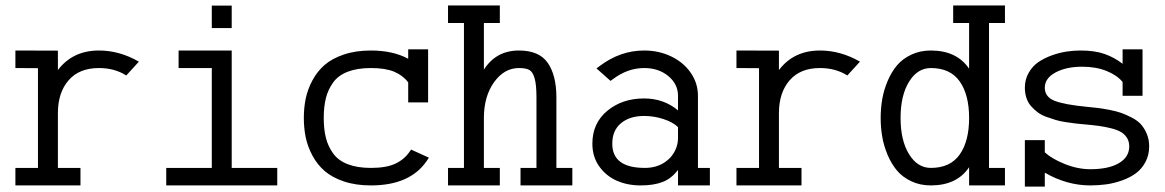

<svg xmlns="http://www.w3.org/2000/svg" viewBox="-20 -674 4282 706"><path d="M444.3 -396.5Q401.4 -423.8 343.8 -423.8Q271 -423.8 231.9 -378.4Q192.9 -333 192.9 -258.3V-56.6H275.9V7.8H36.6V-56.6H119.6V-423.3L36.6 -423.8V-488.3L192.9 -487.8V-416.5Q247.6 -488.3 343.8 -488.3Q419.4 -488.3 490.7 -447.3Z M832 -653.3V-570.8H758.8V-653.3ZM591.3 7.8V-56.6H758.8V-423.8H636.7V-488.3H832V-56.6H999.5V7.8Z M1554.2 -297.4H1481V-371.1Q1461.4 -397 1429.2 -410.4Q1397 -423.8 1343.8 -423.8Q1293.9 -423.8 1259 -410.4Q1224.1 -397 1205.3 -371.1Q1186.5 -345.2 1178.5 -313.7Q1170.4 -282.2 1170.4 -240.2Q1170.4 -198.2 1178.5 -166.7Q1186.5 -135.3 1205.3 -109.4Q1224.1 -83.5 1259 -70.1Q1293.9 -56.6 1343.8 -56.6Q1400.4 -56.6 1433.3 -72Q1466.3 -87.4 1485.8 -115.7L1491.7 -124L1557.1 -94.2L1549.3 -82.5Q1487.8 7.8 1343.8 7.8Q1288.1 7.8 1244.6 -6.8Q1201.2 -21.5 1173.8 -45.2Q1146.5 -68.8 1128.9 -101.8Q1111.3 -134.8 1104.2 -168.7Q1097.2 -202.6 1097.2 -240.2Q1097.2 -277.8 1104.2 -311.8Q1111.3 -345.7 1128.9 -378.7Q1146.5 -411.6 1173.8 -435.3Q1201.2 -459 1244.6 -473.6Q1288.1 -488.3 1343.8 -488.3Q1424.3 -488.3 1481 -458V-492.7H1554.2Z M1627.4 7.8V-56.6H1686V-589.4H1627.4V-653.8H1817.9V-589.4H1759.3V-418Q1804.2 -488.3 1888.2 -488.3Q1962.9 -488.3 1994.4 -442.4Q2025.9 -396.5 2025.9 -315.9V-56.6H2084.5V7.8H1894V-56.6H1952.6V-315.9Q1952.6 -362.8 1945.8 -386.2Q1939 -409.7 1926.5 -416.7Q1914.1 -423.8 1888.2 -423.8Q1834 -423.8 1796.6 -371.6Q1759.3 -319.3 1759.3 -240.2V-56.6H1817.9V7.8Z M2473.1 -206.5Q2454.1 -225.1 2419.4 -236.3Q2384.8 -247.6 2348.1 -247.6Q2295.4 -247.6 2263.4 -220.9Q2231.4 -194.3 2231.4 -145.5Q2231.4 -56.6 2351.1 -56.6Q2391.6 -56.6 2421.4 -75.4Q2451.2 -94.2 2464.4 -125Q2473.1 -144.5 2473.1 -167ZM2546.4 -321.8V-56.6H2590.3V7.8H2473.1V-49.3Q2449.2 -17.6 2416.7 -4.9Q2384.3 7.8 2335 7.8Q2287.6 7.8 2248 -9.5Q2208.5 -26.9 2183.3 -62.3Q2158.2 -97.7 2158.2 -145.5Q2158.2 -221.2 2213.1 -266.6Q2268.1 -312 2348.1 -312Q2420.9 -312 2473.1 -268.1V-321.8Q2473.1 -364.7 2437.5 -394.3Q2401.9 -423.8 2348.6 -423.8Q2287.6 -423.8 2232.9 -382.3L2225.1 -376.5L2173.3 -422.4L2185.1 -431.2Q2260.7 -488.3 2348.6 -488.3Q2401.9 -488.3 2447 -467Q2492.2 -445.8 2519.3 -407.2Q2546.4 -368.7 2546.4 -321.8Z M3095.7 -396.5Q3052.7 -423.8 2995.1 -423.8Q2922.4 -423.8 2883.3 -378.4Q2844.2 -333 2844.2 -258.3V-56.6H2927.2V7.8H2688V-56.6H2771V-423.3L2688 -423.8V-488.3L2844.2 -487.8V-416.5Q2898.9 -488.3 2995.1 -488.3Q3070.8 -488.3 3142.1 -447.3Z M3402.8 -423.8Q3353.5 -423.8 3322.5 -373.3Q3291.5 -322.8 3291.5 -240.2Q3291.5 -157.7 3322.5 -107.2Q3353.5 -56.6 3402.8 -56.6Q3474.1 -56.6 3508.8 -105.7Q3543.5 -154.8 3543.5 -240.2Q3543.5 -325.7 3508.8 -374.8Q3474.1 -423.8 3402.8 -423.8ZM3675.3 7.8H3543.5V-59.1Q3498.5 7.8 3402.8 7.8Q3363.3 7.8 3331.1 -7.3Q3298.8 -22.5 3278.3 -46.9Q3257.8 -71.3 3243.9 -104.2Q3230 -137.2 3224.1 -170.9Q3218.3 -204.6 3218.3 -240.2Q3218.3 -275.9 3224.1 -309.6Q3230 -343.3 3243.9 -376.2Q3257.8 -409.2 3278.3 -433.6Q3298.8 -458 3331.1 -473.1Q3363.3 -488.3 3402.8 -488.3Q3498 -488.3 3543.5 -421.4V-589.4H3484.9V-653.8H3675.3V-589.4H3616.7V-56.6H3675.3Z M4181.2 -321.8H4107.9V-372.6Q4086.9 -397.9 4048.3 -413.3Q4009.8 -428.7 3959.5 -428.7Q3900.4 -428.7 3861.1 -407.5Q3821.8 -386.2 3821.8 -351.6Q3821.8 -317.4 3858.2 -303.2Q3894.5 -289.1 3976.6 -281.2Q4001 -278.8 4016.1 -277.1Q4031.2 -275.4 4058.1 -270.3Q4085 -265.1 4102.3 -259Q4119.6 -252.9 4141.1 -241.9Q4162.6 -231 4175.3 -216.8Q4188 -202.6 4196.8 -181.9Q4205.6 -161.1 4205.6 -135.7Q4205.6 -104 4192.1 -78.6Q4178.7 -53.2 4157.5 -37.4Q4136.2 -21.5 4107.2 -11Q4078.1 -0.5 4049.1 3.7Q4020 7.8 3989.3 7.8Q3902.8 7.8 3821.8 -39.1V12.2H3748.5V-158.7H3821.8V-113.8Q3848.1 -89.8 3895.5 -70.8Q3942.9 -51.8 3989.3 -51.8Q4056.2 -51.8 4094.2 -74Q4132.3 -96.2 4132.3 -135.7Q4132.3 -153.3 4124.3 -166.5Q4116.2 -179.7 4103.3 -187.7Q4090.3 -195.8 4067.9 -201.7Q4045.4 -207.5 4022.9 -210.7Q4000.5 -213.9 3966.8 -216.8Q3947.3 -218.3 3934.1 -220Q3920.9 -221.7 3899.4 -224.9Q3877.9 -228 3862.5 -232.7Q3847.2 -237.3 3828.1 -244.1Q3809.1 -251 3796.1 -260.7Q3783.2 -270.5 3771.7 -283.2Q3760.3 -295.9 3754.4 -313.5Q3748.5 -331.1 3748.5 -351.6Q3748.5 -381.8 3762.5 -406.2Q3776.4 -430.7 3798.1 -445.6Q3819.8 -460.4 3847.9 -470.5Q3876 -480.5 3902.1 -484.4Q3928.2 -488.3 3953.1 -488.3Q4005.4 -488.3 4041.5 -475.6Q4077.6 -462.9 4107.9 -439.5V-492.7H4181.2Z"/></svg>

Font: AzarMehrMonospaced
Style: SerifBold
Weight: 1
Designer: Amin Abedi
Version: Version 1.00